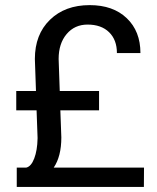

<svg xmlns="http://www.w3.org/2000/svg" viewBox="-20 -741 621 761"><path d="M219.2 -303.7 223.1 -196.3Q223.1 -121.1 192.9 -76.7H550.8L550.3 0H46.4V-76.7H84Q103.5 -81.1 115.7 -113Q127.9 -145 128.9 -191.9V-195.8L125 -303.7H44.4V-380.4H122.6L118.2 -507.3Q118.2 -604.5 178 -662.6Q237.8 -720.7 335.4 -720.7Q428.2 -720.7 482.4 -668.9Q536.6 -617.2 536.6 -530.8H443.4Q443.4 -583 412.4 -613.3Q381.3 -643.6 327.1 -643.6Q275.9 -643.6 244.1 -606Q212.4 -568.4 212.4 -507.3L216.8 -380.4H372.6V-303.7Z"/></svg>

Font: Roboto
Style: Regular
Weight: 400
Designer: Google
Version: Version 2.134; 2016; ttfautohint (v1.6)